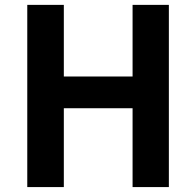

<svg xmlns="http://www.w3.org/2000/svg" viewBox="-20 -760 797 780"><path d="M90.8 0V-740.2H239.3V-449.2H518.6V-740.2H666V0H518.6V-320.3H239.3V0Z"/></svg>

Font: Nasu
Style: Bold
Weight: 700
Designer: Ryoko NISHIZUKA (kana &amp; ideographs); Paul D. Hunt (Latin, Greek &amp; Cyrillic); Wenlong ZHANG (bopomofo); Sandoll C
Version: Version 2014.1215